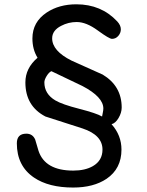

<svg xmlns="http://www.w3.org/2000/svg" viewBox="-20 -821 675 879"><path d="M490.7 -252.4Q536.1 -201.7 536.1 -136.2Q536.1 -48.8 467.8 -2.4Q408.2 37.6 314.9 37.6Q202.6 37.6 135.3 -8.3Q57.1 -61.5 57.1 -165Q57.1 -209 100.6 -209Q129.4 -209 141.1 -182.1L156.2 -130.9Q186 -40 315.4 -40Q369.6 -40 405.3 -60.5Q449.2 -85.9 449.2 -136.2Q449.2 -202.6 357.9 -232.9L188 -287.6Q142.1 -311.5 119.1 -350.6Q96.2 -389.6 96.2 -443.8Q96.2 -476.6 110.1 -504.6Q124 -532.7 151.9 -556.6Q128.4 -594.7 128.4 -645Q128.4 -720.2 193.8 -763.7Q250.5 -801.3 329.6 -801.3Q443.4 -801.3 516.6 -723.1Q533.2 -705.1 533.2 -687Q533.2 -669.9 521.5 -656.5Q509.8 -643.1 492.7 -643.1Q480 -643.1 427.5 -681.6Q375 -720.2 331.1 -720.2Q293 -720.2 259.8 -702.6Q218.8 -681.6 218.8 -645.5Q218.8 -587.9 307.6 -543.5L450.2 -479.5Q537.1 -427.2 537.1 -328.6Q537.1 -305.2 522.9 -281Q508.8 -256.8 490.7 -252.4ZM183.1 -443.8Q183.1 -391.1 233.4 -361.3Q264.6 -342.8 343 -322.8Q421.4 -302.7 447.3 -287.6Q447.8 -291 450.4 -303.7Q453.1 -316.4 453.1 -324.2Q453.1 -377 357.4 -427.2L215.3 -495.1Q204.6 -490.7 193.8 -473.4Q183.1 -456.1 183.1 -443.8Z"/></svg>

Font: Righma Çiddhi
Style: Regular
Weight: 400
Designer: R.S. Wihananto
Foundry: R.S. Wihananto
Version: Version 2.0.1